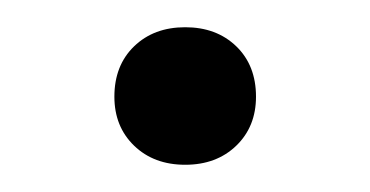

<svg xmlns="http://www.w3.org/2000/svg" viewBox="-20 -114 272 141"><path d="M116 7Q93 7 78.5 -7Q64 -21 64 -43Q64 -66 78.5 -80Q93 -94 116 -94Q139 -94 153.5 -80Q168 -66 168 -43Q168 -21 153.5 -7Q139 7 116 7Z"/></svg>

Font: Roboto Serif 120pt Expanded Light
Style: Regular
Weight: 300
Width: 7
Designer: Greg Gazdowicz
Foundry: Commercial Type
Version: Version 1.008